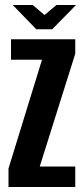

<svg xmlns="http://www.w3.org/2000/svg" viewBox="-20 -748 334 768"><path d="M14 0V-74L148 -509H24V-591H281V-533L139 -82H281V0ZM125 -631 31 -728H111L158 -688L206 -728H284L189 -631Z"/></svg>

Font: Alumni Sans Thin
Style: Bold
Weight: 700
Version: Version 1.018